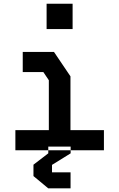

<svg xmlns="http://www.w3.org/2000/svg" viewBox="-20 -811 640 1030"><path d="M102 -532.5H269.5L358 -401.5V-113H537.5V-5H62.5V-113H242V-380.5L212.5 -424.5H102ZM230 -655V-791H369.5V-655ZM358.5 113.5H259V73.5L359 11.5V-24.5H239V11.5L159.5 72.5V133.5L239 199.5H358.5Z"/></svg>

Font: Kode Mono
Style: Regular
Weight: 400
Monospace: yes
Designer: Isa Ozler
Foundry: Kadena LLC
Version: Version 1.000;gftools[0.9.28]